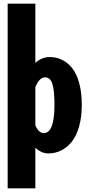

<svg xmlns="http://www.w3.org/2000/svg" viewBox="-20 -820 490 1040"><path d="M21.5 200V-800H171.5V-479Q206 -511 249 -511Q285.5 -511 316.2 -496Q347 -481 371.2 -450.5Q395.5 -420 409.2 -369.2Q423 -318.5 423 -252Q423 -185.5 408.2 -134Q393.5 -82.5 368.2 -51.5Q343 -20.5 311 -4.8Q279 11 242.5 11Q203.5 11 171.5 -20V200ZM224 -401Q193.5 -401 171.5 -348.5V-141Q190 -99 217 -99Q275 -99 275 -252Q275 -330 263.8 -365.5Q252.5 -401 224 -401Z"/></svg>

Font: League Mono Condensed
Style: Bold
Weight: 700
Width: 1
Designer: Tyler Finck
Foundry: The League of Moveable Type / Tyler Finck
Version: Version 2.210